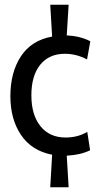

<svg xmlns="http://www.w3.org/2000/svg" viewBox="-20 -650 425 814"><path d="M362 -13Q322 7 263 10L271 144H193L201 6Q114 -11 69 -78Q24 -145 24 -242Q24 -343 68.5 -411Q113 -479 201 -495L193 -630H271L263 -500Q321 -497 363 -475L349 -398Q304 -422 255 -422Q188 -422 150.5 -375.5Q113 -329 113 -246Q113 -163 151.5 -115Q190 -67 258 -67Q310 -67 350 -91Z"/></svg>

Font: Cabin Condensed
Style: Regular
Weight: 400
Width: 3
Designer: Pablo Impallari
Foundry: Pablo Impallari. http://www.impallari.com Igino Marini. http://www.ikern.com
Version: Version 2.200